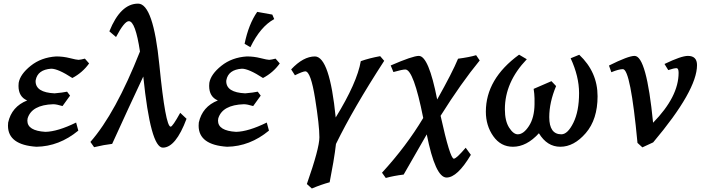

<svg xmlns="http://www.w3.org/2000/svg" viewBox="-20 -800 3920 1069"><path d="M183.1 17.1Q24.4 6.8 24.4 -100.1L25.4 -117.7Q44.9 -206.5 131.3 -240.7Q83 -261.2 83 -321.8L84 -338.9Q92.3 -386.7 150.9 -433.6Q209.5 -480.5 293 -485.8Q332 -485.8 369.4 -476.3Q406.7 -466.8 417.5 -466.8Q431.2 -467.8 452.6 -473.6L476.1 -446.8Q439.5 -395.5 382.8 -365.7Q303.2 -417.5 265.1 -417.5Q189.5 -412.1 178.7 -353.5L178.2 -347.7Q178.2 -285.2 283.7 -280.3Q328.6 -284.2 353.5 -289.6L370.1 -267.6L328.1 -209.5Q294.4 -219.7 276.4 -219.7Q156.7 -215.8 133.8 -141.1Q132.3 -134.8 132.3 -128.4Q132.3 -71.8 232.9 -65.9Q301.3 -67.4 403.8 -117.7L416 -72.8Q309.6 15.1 183.1 17.1Z M886.7 22Q818.4 22 777.8 -374Q701.2 -211.4 604.5 1Q561 5.9 503.9 19.5L483.4 -9.8Q623 -168.9 759.3 -513.2Q733.9 -682.1 697.3 -682.1Q672.4 -682.1 626 -593.8L588.9 -625.5Q650.9 -779.8 749 -779.8Q833.5 -779.8 867.4 -437.3Q901.4 -94.7 930.2 -94.7Q940.9 -94.7 983.4 -171.9L1018.6 -138.7Q958.5 22 886.7 22Z M1244.6 17.1Q1085.9 6.8 1085.9 -100.1L1086.9 -117.7Q1106.4 -206.5 1192.9 -240.7Q1144.5 -261.2 1144.5 -321.8L1145.5 -338.9Q1153.8 -386.7 1212.4 -433.6Q1271 -480.5 1354.5 -485.8Q1393.6 -485.8 1430.9 -476.3Q1468.3 -466.8 1479 -466.8Q1492.7 -467.8 1514.2 -473.6L1537.6 -446.8Q1501 -395.5 1444.3 -365.7Q1364.7 -417.5 1326.7 -417.5Q1251 -412.1 1240.2 -353.5L1239.7 -347.7Q1239.7 -285.2 1345.2 -280.3Q1390.1 -284.2 1415 -289.6L1431.6 -267.6L1389.6 -209.5Q1356 -219.7 1337.9 -219.7Q1218.3 -215.8 1195.3 -141.1Q1193.8 -134.8 1193.8 -128.4Q1193.8 -71.8 1294.4 -65.9Q1362.8 -67.4 1465.3 -117.7L1477.5 -72.8Q1371.1 15.1 1244.6 17.1ZM1374 -537.1 1341.8 -556.2Q1364.3 -665.5 1412.1 -733.9L1496.1 -718.8L1506.8 -693.8Q1429.7 -651.9 1374 -537.1Z M1716.3 249.5 1688.5 224.6Q1758.3 25.9 1758.3 -35.6Q1758.3 -101.6 1734.4 -251.5Q1710.4 -401.4 1680.2 -402.8Q1666.5 -402.8 1622.1 -380.9L1601.1 -413.6Q1668.5 -485.8 1733.9 -485.8Q1815.4 -483.4 1849.1 -146Q1968.3 -339.8 1988.8 -459.5Q2037.1 -476.6 2096.7 -487.3L2119.1 -461.4Q1946.8 -195.8 1850.6 1.5Q1846.2 42 1835.9 103.5L1815.4 214.8Q1768.6 227.5 1716.3 249.5Z M2127.9 190.9 2106.9 161.6Q2242.2 14.2 2336.4 -143.1Q2282.7 -413.1 2236.8 -413.1Q2220.2 -413.1 2170.4 -398.9L2155.3 -435.5Q2277.8 -488.8 2312 -488.8Q2366.7 -488.8 2414.1 -246.1Q2499 -397 2530.3 -473.1Q2593.3 -481.4 2630.9 -492.7L2650.9 -463.4Q2547.4 -337.4 2433.1 -155.3Q2485.8 83.5 2506.8 83.5Q2521 83.5 2572.8 22.5L2601.6 62Q2526.4 188.5 2466.3 188.5Q2403.8 188.5 2356 -51.8Q2325.7 2.4 2227.5 171.9Q2171.9 178.7 2127.9 190.9Z M3099.6 17.1Q3025.9 17.1 2980.5 -58.1Q2912.1 17.1 2835.9 17.1Q2768.1 17.1 2726.6 -41.5Q2685.1 -100.1 2685.1 -178.2Q2685.1 -360.8 2870.1 -495.6L2913.1 -470.2Q2791 -342.8 2791 -191.9Q2791 -126.5 2814.7 -89.4Q2838.4 -52.2 2862.8 -52.2Q2895 -52.2 2925 -98.4Q2955.1 -144.5 2956.1 -219.2V-252.4Q2955.6 -277.3 2951.2 -305.2Q3000.5 -325.7 3050.3 -348.1L3076.2 -320.8Q3038.1 -230 3038.1 -147.9Q3038.1 -52.2 3105.5 -52.2Q3140.6 -52.2 3172.4 -116.5Q3204.1 -180.7 3204.1 -281.7Q3204.1 -374.5 3157.2 -475.6L3205.1 -495.1Q3307.1 -398.9 3307.1 -264.2Q3307.1 -135.3 3241.5 -59.1Q3175.8 17.1 3099.6 17.1Z M3556.6 20.5 3529.3 -4.4Q3490.7 -415 3448.2 -415Q3425.3 -415 3383.8 -397.9L3370.6 -435.1Q3478 -488.8 3513.2 -488.8Q3579.6 -488.8 3616.2 -116.7Q3758.3 -261.7 3758.3 -394.5Q3758.3 -420.4 3746.6 -420.4Q3731.4 -420.4 3700.7 -409.7L3679.7 -443.8Q3772.9 -488.8 3810.1 -488.8Q3860.8 -488.8 3860.8 -437.5Q3860.8 -296.9 3616.7 -7.3Z"/></svg>

Font: Kelvinch
Style: Bold Italic
Weight: 700
Italic angle: -10°
Designer: Paul James Miller
Foundry: High-Logic / Made with FontCreator
Version: Version 3.30 September 23, 2016